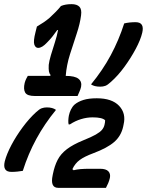

<svg xmlns="http://www.w3.org/2000/svg" viewBox="-34 -818 708 926"><path d="M405 -411Q461 -479 500 -551.5Q539 -624 565 -705Q589 -711 620 -711Q664 -711 652 -660Q644 -626 620.5 -582Q597 -538 566 -495.5Q535 -453 501 -423Q485 -408 474 -404Q463 -400 449 -400Q421 -400 405 -411ZM477 88H247Q207 88 220 27L221 22Q229 -18 244 -47Q259 -76 288.5 -98.5Q318 -121 367 -141Q407 -157 428 -169Q449 -181 458 -192Q467 -203 470 -216Q473 -228 473 -238Q459 -252 413 -252Q385 -252 357 -243.5Q329 -235 303 -218H297Q295 -226 295.5 -237.5Q296 -249 298 -260Q301 -275 308 -289.5Q315 -304 326 -314Q343 -328 368.5 -336Q394 -344 433 -344Q506 -344 540.5 -307.5Q575 -271 562 -217L560 -207Q550 -162 516.5 -133Q483 -104 416 -79Q373 -63 350.5 -46.5Q328 -30 315 -2L321 3Q337 -1 355 -2.5Q373 -4 399 -4H449Q477 -4 488.5 8Q500 20 496 40Q493 53 488 65Q483 77 477 88ZM236 -288Q181 -221 141.5 -148.5Q102 -76 76 6Q63 8 50 9.5Q37 11 21 11Q-23 11 -11 -40Q-2 -75 21 -118.5Q44 -162 75.5 -204.5Q107 -247 140 -277Q156 -292 167.5 -296Q179 -300 192 -300Q220 -300 236 -288ZM100 -452H208L210 -456Q204 -463 202 -473.5Q200 -484 201 -505Q203 -523 211.5 -552Q220 -581 230.5 -613Q241 -645 246 -673H242Q231 -657 219 -642Q207 -627 193 -613Q169 -587 150 -587Q137 -587 131.5 -603Q126 -619 137 -662L144 -690Q161 -700 176 -710Q191 -720 205 -732Q220 -746 234 -760Q248 -774 260 -789Q281 -798 311 -798Q337 -798 349 -785.5Q361 -773 357 -744Q352 -704 336 -656Q320 -608 303.5 -556Q287 -504 283 -452Q327 -452 344.5 -438Q362 -424 357 -399Q354 -386 348.5 -374.5Q343 -363 340 -355H134Q97 -355 87.5 -371.5Q78 -388 85 -418Q88 -429 92 -437Q96 -445 100 -452Z"/></svg>

Font: Recursive Sn Csl St SmB
Style: Italic
Weight: 600
Italic angle: -15°
Version: Version 1.079;hotconv 1.0.112;makeotfexe 2.5.65598; ttfautoh